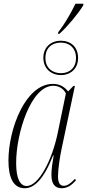

<svg xmlns="http://www.w3.org/2000/svg" viewBox="-20 -993 464 1023"><path d="M290 -821 289 -813H297C343 -855 398 -922 424 -965V-973H382C356 -919 323 -863 290 -821ZM305 -593C356 -593 396 -627 396 -684C396 -744 356 -776 304 -776C251 -776 211 -741 211 -685C211 -629 251 -593 305 -593ZM305 -603C260 -603 222 -630 222 -684C222 -738 257 -766 304 -766C350 -766 385 -737 385 -684C385 -631 350 -603 305 -603ZM112 10C161 10 212 -35 263 -165H266C260 -130 254 -93 254 -61C254 -18 269 10 309 10C340 10 364 -8 385 -33L379 -40C357 -16 339 -3 320 -3C298 -3 289 -21 289 -54C289 -89 299 -158 308 -199L379 -535H371L343 -506C326 -527 302 -546 262 -546C115 -546 25 -305 25 -137C25 -45 52 10 112 10ZM122 -2C89 -2 66 -38 66 -124C66 -284 145 -536 264 -536C292 -536 318 -522 331 -495L287 -282C258 -143 187 -2 122 -2Z"/></svg>

Font: Noto Serif Display ExtraCondensed ExtraLight
Style: Italic
Weight: 200
Width: 2
Italic angle: -12°
Designer: Monotype Design Team
Foundry: Monotype Imaging Inc.
Version: Version 2.009